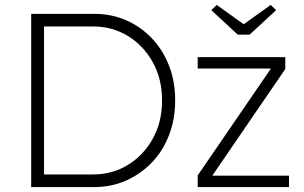

<svg xmlns="http://www.w3.org/2000/svg" viewBox="-20 -756 1228 776"><path d="M106 0V-700H362Q430 -700 489 -674.5Q548 -649 593 -602Q638 -555 663 -491Q688 -427 688 -350Q688 -274 663 -209.5Q638 -145 593 -98.5Q548 -52 489 -26Q430 0 362 0ZM357 -649H158V-51H357Q434 -51 497 -89.5Q560 -128 597.5 -195.5Q635 -263 635 -350Q635 -437 597.5 -504.5Q560 -572 497 -610.5Q434 -649 357 -649ZM779 0V-47L1075 -479H779V-525H1133V-477L838 -46H1148V0ZM941 -616 834 -715 856 -736 965 -658 1074 -736 1096 -715 989 -616Z"/></svg>

Font: Readex Pro ExtraLight
Style: Regular
Weight: 200
Designer: Bonnie Shaver-Troup, Thomas Jockin
Foundry: Lexend
Version: Version 1.203; ttfautohint (v1.8.3)